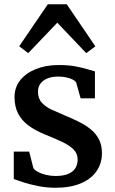

<svg xmlns="http://www.w3.org/2000/svg" viewBox="-20 -874 540 905"><path d="M242 11Q201 11 162.2 3.5Q123.5 -4 92.8 -13.8Q62 -23.5 45 -30V-159.5H117.5L137.5 -81Q143.5 -72 159.2 -63.5Q175 -55 196.8 -49.8Q218.5 -44.5 241.5 -44.5Q278.5 -44.5 301.5 -54.2Q324.5 -64 335.2 -81.5Q346 -99 346 -122Q346 -150 327 -169.2Q308 -188.5 273.8 -204.8Q239.5 -221 192.5 -240Q145.5 -259 113.5 -283Q81.5 -307 65 -339.5Q48.5 -372 48.5 -417Q48.5 -462 75.2 -495.8Q102 -529.5 149.2 -548.5Q196.5 -567.5 257 -567.5Q302 -567.5 335.2 -561.2Q368.5 -555 391.5 -547.8Q414.5 -540.5 427.5 -537.5V-410.5H360L339 -485Q334.5 -493 322.2 -499.2Q310 -505.5 292.8 -509.2Q275.5 -513 256.5 -513Q227 -513.5 204.8 -504.8Q182.5 -496 170.8 -480Q159 -464 159 -442.5Q159 -409.5 177.5 -389.5Q196 -369.5 225.8 -356Q255.5 -342.5 288 -329Q320.5 -315.5 351.2 -300.2Q382 -285 406.8 -265.2Q431.5 -245.5 446 -218Q460.5 -190.5 460.5 -152.5Q460.5 -104.5 435.5 -67.8Q410.5 -31 361.5 -10Q312.5 11 242 11ZM113 -623.5 70.5 -656 205.5 -854H294.5L429.5 -655.5L386.5 -623.5L250 -767Z"/></svg>

Font: Merriweather SemiBold
Style: Regular
Weight: 600
Version: Version 2.100